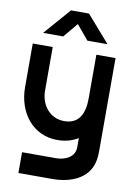

<svg xmlns="http://www.w3.org/2000/svg" viewBox="-108 -849 841 1174"><g transform="rotate(10 312.0 -262.5)"><path d="M40 -270C40 -108 140 15 289 15C340 15 383 2.5 418 -19.5V35C420 95 363 126 302 126H91V255H301C420 255 520 209 546 110C552 87 554 64 554 37V-540H435V-270C435 -172 402 -106 311 -106C223 -106 164 -179 164 -270V-540H40ZM91 -615H216L291 -705L366 -615H491L347 -780H235Z"/></g></svg>

Font: Eudonet ExtraBold
Style: Regular
Weight: 800
Designer: Mikhail Sharanda
Foundry: Mikhail Sharanda
Version: Version 4.503;Glyphs 3.1.2 (3151)